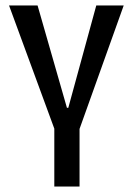

<svg xmlns="http://www.w3.org/2000/svg" viewBox="-20 -680 484 700"><path d="M178 0V-211L13 -660H117L224 -287H229L331 -660H431L270 -210V0Z"/></svg>

Font: Bricolage Grotesque Condensed
Style: Regular
Weight: 400
Width: 3
Designer: Mathieu Triay
Foundry: Atelier Triay
Version: Version 1.000;gftools[0.9.30]